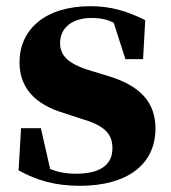

<svg xmlns="http://www.w3.org/2000/svg" viewBox="-20 -583 552 620"><path d="M238 17C390 17 482 -51 482 -168C482 -250 436 -305 331 -337L272 -355C194 -378 174 -408 174 -444C174 -494 214 -525 276 -525C305 -525 326 -520 347 -510L385 -392H442L449 -518C390 -547 339 -563 272 -563C125 -563 43 -487 43 -382C43 -297 96 -245 186 -218L244 -199C324 -176 343 -146 343 -104C343 -49 301 -22 225 -22C193 -22 168 -27 142 -37L112 -169H48L40 -33C99 0 160 17 238 17Z"/></svg>

Font: Noto Serif CJK HK Black
Style: Regular
Weight: 900
Designer: Ryoko NISHIZUKA 西塚涼子 (kana & ideographs); Frank Grießhammer (Latin, Greek & Cyrillic); Wenlong ZHANG 张文龙 (bopomofo); San
Foundry: Adobe
Version: Version 2.001;hotconv 1.1.0;makeotfexe 2.6.0